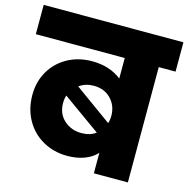

<svg xmlns="http://www.w3.org/2000/svg" viewBox="-122 -844 931 949"><g transform="rotate(15 343.5 -370.0)"><path d="M701 -740V-590H615V0H441V-105Q417 -78 378 -63.5Q339 -49 291 -49Q222 -49 166 -80.5Q110 -112 78.5 -168.5Q47 -225 47 -296Q47 -364 78.5 -418Q110 -472 165.5 -502.5Q221 -533 291 -533Q380 -533 441 -485V-590H-14V-740ZM329 -418Q287 -418 255 -395L445 -258Q451 -276 451 -296Q451 -348 417.5 -383Q384 -418 329 -418ZM204 -296Q204 -242 240.5 -209Q277 -176 330 -176Q373 -176 403 -198L210 -336Q204 -318 204 -296Z"/></g></svg>

Font: Fz Poppins ExtBd
Style: Regular
Weight: 800
Designer: Ninad Kale (Devanagari), Jonny Pinhorn (Latin)
Foundry: Indian Type Foundry
Version: Vit hóa bi Vntype.Com & FontZin.Com